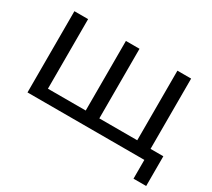

<svg xmlns="http://www.w3.org/2000/svg" viewBox="-159 -993 1592 1443"><g transform="rotate(30 637.0 -271.0)"><path d="M1127 163V0H113V-705H232V-101H560V-705H678V-101H1007V-705H1126V-95H1237V163Z"/></g></svg>

Font: Nunito Sans 7pt SemiExpanded SemiBold
Style: Regular
Weight: 600
Width: 6
Designer: Vernon Adams
Foundry: Vernon Adams
Version: Version 3.101;gftools[0.9.27]